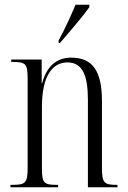

<svg xmlns="http://www.w3.org/2000/svg" viewBox="-20 -786 536 806"><path d="M226 -616V-606H232C271 -651 331 -721 355 -756V-766H297C278 -721 256 -671 226 -616ZM24 0H224V-10H218C163 -10 156 -18 156 -83V-337C156 -472 203 -524 263 -524C326 -524 349 -470 349 -367V0H473V-10H469C416 -10 408 -19 408 -84V-361C408 -488 369 -544 279 -544C212 -544 174 -501 157 -437H155V-536H27V-526H32C88 -526 96 -519 96 -454V-84C96 -18 88 -10 31 -10H24Z"/></svg>

Font: Noto Serif Display ExtraCondensed Light
Style: Regular
Weight: 300
Width: 2
Designer: Monotype Design Team
Foundry: Monotype Imaging Inc.
Version: Version 2.009